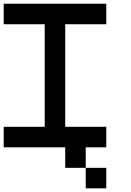

<svg xmlns="http://www.w3.org/2000/svg" viewBox="-20 -798 707 1040"><path d="M333.3 0H0V-111.1H222.2V-666.7H0V-777.8H555.6V-666.7H333.3V-111.1H555.6V0H444.4V111.1H333.3ZM555.6 222.2H444.4V111.1H555.6Z"/></svg>

Font: Pixeloid Mono
Style: Regular
Weight: 400
Monospace: yes
Designer: GGBotNet
Foundry: GGBotNet
Version: 0.5